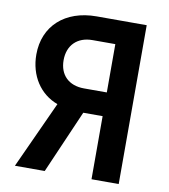

<svg xmlns="http://www.w3.org/2000/svg" viewBox="-82 -800 764 869"><g transform="rotate(10 300.0 -365.0)"><path d="M182 0 308 -290H397V0H522V-730H292C147 -730 53 -644 53 -513C53 -416 104 -338 186 -308L45 0ZM292 -399C222 -399 179 -441 179 -509C179 -578 223 -621 292 -621H397V-399Z"/></g></svg>

Font: Tekne LDO
Style: Bold
Weight: 700
Monospace: yes
Designer: Alessio Laiso, Mario Rullo, Paolo Rosset
Foundry: Alessio Laiso
Version: Version 1.000;hotconv 1.0.109;makeotfexe 2.5.65596